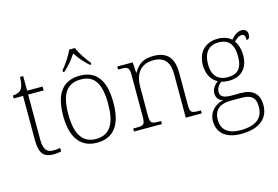

<svg xmlns="http://www.w3.org/2000/svg" viewBox="-121 -1030 2222 1533"><g transform="rotate(-15 990.0 -263.0)"><path d="M210 10C231 10 254 8 274 3V-26C253 -22 237 -21 215 -21C161 -21 137 -52 137 -134V-504H265V-536H137V-657H111C109 -595 98 -566 83 -551C68 -537 45 -528 17 -528V-504H95V-142C95 -30 128 10 210 10Z M452 -619V-606H466C513 -650 539 -682 569 -728C599 -682 626 -650 674 -606H687V-619C656 -657 611 -721 594 -766H546C529 -721 483 -657 452 -619ZM570 10C706 10 778 -79 778 -267C778 -458 704 -543 574 -543C435 -543 363 -454 363 -267C363 -79 441 10 570 10ZM570 -21C455 -21 406 -111 406 -267C406 -430 453 -512 574 -512C686 -512 735 -434 735 -267C735 -116 692 -21 570 -21Z M877 0H1108V-25H1094C1028 -25 1017 -30 1017 -97V-331C1017 -419 1051 -510 1174 -510C1271 -510 1305 -449 1305 -361V0H1437V-25H1424C1357 -25 1347 -30 1347 -98V-356C1347 -483 1295 -543 1182 -543C1110 -543 1060 -522 1019 -450H1015L1010 -536H882V-511H905C962 -511 975 -505 975 -439V-98C975 -30 964 -25 897 -25H877Z M1700 240C1854 240 1930 170 1930 62C1930 -28 1881 -76 1781 -76H1702C1649 -76 1611 -88 1611 -128C1611 -164 1630 -187 1654 -204C1664 -199 1699 -195 1715 -195C1823 -195 1877 -264 1877 -364C1877 -418 1861 -459 1842 -485C1865 -506 1881 -522 1908 -522C1928 -522 1935 -506 1935 -473C1954 -473 1963 -489 1963 -513C1963 -538 1948 -559 1914 -559C1874 -559 1843 -525 1825 -505C1802 -527 1763 -543 1715 -543C1605 -543 1545 -471 1545 -370C1545 -307 1569 -244 1627 -215C1605 -200 1575 -167 1575 -129C1575 -89 1598 -66 1628 -57C1569 -46 1507 2 1507 83C1507 180 1574 240 1700 240ZM1712 -225C1637 -225 1587 -268 1587 -364C1587 -468 1637 -513 1712 -513C1792 -513 1835 -468 1835 -365C1835 -262 1791 -225 1712 -225ZM1703 210C1585 210 1547 151 1547 83C1547 -7 1608 -38 1683 -38H1775C1850 -38 1891 -15 1891 67C1891 157 1833 210 1703 210Z"/></g></svg>

Font: Noto Serif Georgian ExtraLight
Style: Regular
Weight: 200
Designer: Monotype Design Team, Akaki Razmadze
Foundry: Google LLC
Version: Version 2.003